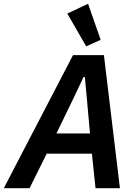

<svg xmlns="http://www.w3.org/2000/svg" viewBox="-53 -987 721 1007"><path d="M576 0H448L429 -181H192L102 0H-33L330 -698H492ZM419 -287 402 -476 392 -583H385L334 -475L243 -287ZM399 -744 300 -916 409 -967 475 -778Z"/></svg>

Font: IBM Plex Sans SemiBold
Style: Italic
Weight: 600
Italic angle: -11.31°
Designer: Mike Abbink, Paul van der Laan, Pieter van Rosmalen
Foundry: Bold Monday
Version: Version 3.201